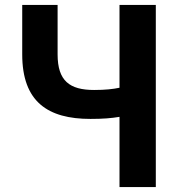

<svg xmlns="http://www.w3.org/2000/svg" viewBox="-20 -761 744 781"><path d="M466.1 0H613.8V-740.8H466.1V-404.1C440.4 -398.7 409.1 -395 363 -395C263 -395 214.3 -432.1 214.3 -539.7V-740.8H70.4V-539.7C70.4 -346.4 175.2 -277.3 348 -277.3C399.6 -277.3 433 -280.2 466.1 -285.7Z"/></svg>

Font: Source Han Sans JP VF
Style: Regular
Weight: 250
Designer: Ryoko NISHIZUKA 西塚涼子 (kana, bopomofo & ideographs); Paul D. Hunt (Latin, Greek & Cyrillic); Sandoll Communications 산돌커뮤니
Foundry: Adobe
Version: Version 2.004;hotconv 1.0.118;makeotfexe 2.5.65603